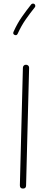

<svg xmlns="http://www.w3.org/2000/svg" viewBox="-20 -1048 272 1085"><path d="M109.9 17.6Q92.3 17.6 92.3 -0.5L109.4 -665Q109.4 -672.4 114.5 -677.5Q119.6 -682.6 127.4 -682.1Q134.8 -682.1 139.9 -677Q145 -671.9 144.5 -664.6L127.4 0Q127.4 17.6 109.9 17.6ZM174.8 -1024.9Q178.7 -1021.5 179.4 -1016.1Q180.2 -1010.7 176.8 -1006.8Q149.4 -972.7 125 -937.7Q100.6 -902.8 79.6 -856.9Q74.2 -845.7 62.5 -850.6Q51.3 -856 56.2 -867.7Q77.6 -915.5 103.3 -952.1Q128.9 -988.8 156.2 -1022.9Q159.7 -1026.9 165.3 -1027.6Q170.9 -1028.3 174.8 -1024.9Z"/></svg>

Font: Mikhak ExtraLight
Style: Regular
Weight: 200
Designer: Amin Abedi
Version: Version 3.3